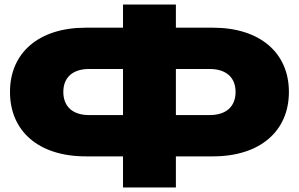

<svg xmlns="http://www.w3.org/2000/svg" viewBox="-20 -798 1316 846"><path d="M755 28V-109H918C1127 -109 1253 -221 1253 -393C1253 -564 1127 -676 918 -676H755V-778H522V-676H358C149 -676 24 -564 24 -393C24 -221 149 -109 358 -109H522V28ZM259 -393C259 -457 301 -494 372 -494H522V-291H372C301 -291 259 -328 259 -393ZM755 -494H904C976 -494 1018 -457 1018 -393C1018 -328 976 -291 904 -291H755Z"/></svg>

Font: Bounded ExtBd
Style: Regular
Weight: 800
Designer: Vlad Churkin
Version: Version 3.0